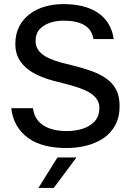

<svg xmlns="http://www.w3.org/2000/svg" viewBox="-20 -710 633 939"><path d="M305 14Q249 14 202 2.5Q155 -9 120 -33.5Q85 -58 63 -94.5Q41 -131 35 -181H141Q146 -143 167 -118.5Q188 -94 223.5 -81.5Q259 -69 307 -69Q347 -69 383 -80Q419 -91 442.5 -116Q466 -141 466 -183Q466 -213 446.5 -234Q427 -255 396.5 -268.5Q366 -282 331.5 -291.5Q297 -301 265 -309Q218 -320 179 -336Q140 -352 112.5 -374.5Q85 -397 70 -426Q55 -455 55 -494Q55 -544 74 -580.5Q93 -617 125.5 -641.5Q158 -666 200.5 -678Q243 -690 289 -690Q340 -690 382 -680Q424 -670 456.5 -649Q489 -628 509.5 -595.5Q530 -563 536 -519H437Q429 -566 392 -587.5Q355 -609 290 -609Q255 -609 224 -598.5Q193 -588 173.5 -566.5Q154 -545 154 -510Q154 -480 171.5 -459.5Q189 -439 217.5 -426Q246 -413 279 -404Q312 -395 343 -388Q386 -377 426 -363Q466 -349 497.5 -327.5Q529 -306 547 -273.5Q565 -241 565 -192Q565 -137 543.5 -97.5Q522 -58 485 -33.5Q448 -9 401.5 2.5Q355 14 305 14ZM168 209 261 60H354L243 209Z"/></svg>

Font: Teachers Medium
Style: Regular
Weight: 500
Designer: Alfredo Marco Pradil, Chank Diesel
Version: Version 1.001